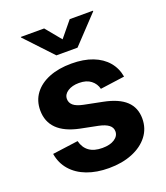

<svg xmlns="http://www.w3.org/2000/svg" viewBox="-141 -856 833 964"><g transform="rotate(-20 275.5 -373.5)"><path d="M275.9 11.2Q210 11.2 158.9 -8.1Q107.9 -27.3 75.9 -64Q43.9 -100.6 35.6 -151.9L172.9 -170.4Q182.1 -133.3 208.5 -114.3Q234.9 -95.2 278.8 -95.2Q320.3 -95.2 344.2 -111.1Q368.2 -127 368.2 -151.4Q368.2 -172.4 350.8 -185.8Q333.5 -199.2 298.8 -206.5L205.6 -225.1Q127.4 -241.2 88.4 -279.8Q49.3 -318.4 49.3 -379.4Q49.3 -430.7 77.4 -468.3Q105.5 -505.9 156.5 -526.4Q207.5 -546.9 275.9 -546.9Q341.3 -546.9 389.2 -528.3Q437 -509.8 466.1 -475.6Q495.1 -441.4 502.9 -395L372.6 -377Q365.7 -405.8 342 -424.1Q318.4 -442.4 278.8 -442.4Q242.2 -442.4 218.5 -427Q194.8 -411.6 194.8 -387.2Q194.8 -366.7 210.9 -352.8Q227.1 -338.9 263.7 -331.5L361.3 -312Q440.4 -296.4 478.8 -260.3Q517.1 -224.1 517.1 -166Q517.1 -112.8 486.3 -73Q455.6 -33.2 401.1 -11Q346.7 11.2 275.9 11.2ZM208.5 -759.3 276.9 -676.3 345.2 -759.3H469.7V-756.3L333 -611.3H220.2L84 -756.3V-759.3Z"/></g></svg>

Font: Inter 18pt
Style: Bold
Weight: 700
Designer: Rasmus Andersson
Foundry: rsms
Version: Version 4.001;git-66647c0bb